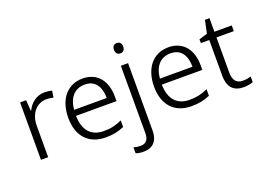

<svg xmlns="http://www.w3.org/2000/svg" viewBox="-129 -1084 2338 1676"><g transform="rotate(-20 1040.0 -246.0)"><path d="M316 -543C238 -543 183 -494 154 -434H150L143 -533H87V0H154V-290C154 -405 220 -481 312 -481C334 -481 356 -478 376 -473L385 -535C365 -540 340 -543 316 -543Z M670 -543C524 -543 436 -429 436 -262C436 -91 530 10 687 10C757 10 805 -1 859 -24V-85C801 -59 757 -48 690 -48C573 -48 507 -122 506 -256H882V-300C882 -443 807 -543 670 -543ZM670 -487C766 -487 811 -416 811 -311H508C518 -423 576 -487 670 -487Z M1014 -684C1014 -653 1031 -636 1057 -636C1083 -636 1100 -653 1100 -684C1100 -715 1083 -732 1057 -732C1031 -732 1014 -715 1014 -684ZM954 240C1043 240 1090 187 1090 93V-533H1023V94C1023 158 993 183 947 183C923 183 903 180 883 173V229C900 235 923 240 954 240Z M1467 -543C1321 -543 1233 -429 1233 -262C1233 -91 1327 10 1484 10C1554 10 1602 -1 1656 -24V-85C1598 -59 1554 -48 1487 -48C1370 -48 1304 -122 1303 -256H1679V-300C1679 -443 1604 -543 1467 -543ZM1467 -487C1563 -487 1608 -416 1608 -311H1305C1315 -423 1373 -487 1467 -487Z M1980 -46C1922 -46 1892 -82 1892 -153V-480H2053V-533H1892V-659H1850L1825 -539L1747 -515V-480H1825V-151C1825 -33 1883 10 1970 10C2003 10 2036 3 2056 -5V-58C2037 -51 2008 -46 1980 -46Z"/></g></svg>

Font: Noto Sans Thaana Light
Style: Regular
Weight: 300
Designer: David Williams
Foundry: Google Inc.
Version: Version 3.001